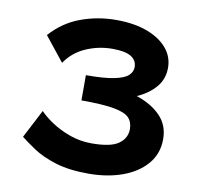

<svg xmlns="http://www.w3.org/2000/svg" viewBox="-80 -793 907 885"><g transform="rotate(10 373.5 -350.0)"><path d="M390 10Q298 10 234.5 -10Q171 -30 130 -57.5Q89 -85 64 -105L133 -238Q153 -216 190 -191Q227 -166 276 -148Q325 -130 380 -130Q470 -130 506.5 -156.5Q543 -183 543 -225Q543 -258 524 -278Q505 -298 452.5 -307.5Q400 -317 300 -317V-435Q385 -435 431.5 -444.5Q478 -454 496.5 -471Q515 -488 515 -510Q515 -542 487.5 -559Q460 -576 400 -576Q336 -576 277 -550.5Q218 -525 182 -472L91 -586Q150 -652 229 -681Q308 -710 394 -710Q479 -710 540 -687Q601 -664 634 -624.5Q667 -585 667 -534Q667 -481 634.5 -443Q602 -405 548 -381Q619 -357 660.5 -314Q702 -271 702 -206Q702 -138 660.5 -89.5Q619 -41 548.5 -15.5Q478 10 390 10Z"/></g></svg>

Font: Copperplate Sans CC
Style: Bold
Weight: 700
Designer: indestructible type*
Foundry: Cowboy Collective
Version: Version 1.000